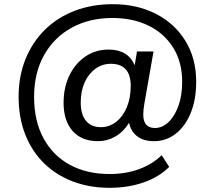

<svg xmlns="http://www.w3.org/2000/svg" viewBox="-20 -734 1007 918"><path d="M504 164Q408 164 328 133.5Q248 103 190 46Q132 -11 100.5 -91.5Q69 -172 69 -271Q69 -370 102 -451.5Q135 -533 195 -592Q255 -651 337.5 -682.5Q420 -714 519 -714Q635 -714 725 -668Q815 -622 866.5 -538.5Q918 -455 918 -343Q918 -257 891.5 -193Q865 -129 819.5 -94Q774 -59 716 -59Q667 -59 636.5 -82Q606 -105 597 -147Q570 -103 531 -81Q492 -59 449 -59Q370 -59 327 -108Q284 -157 284 -243Q284 -316 312 -373.5Q340 -431 388.5 -464Q437 -497 499 -497Q592 -497 624 -422L635 -488H714L670 -237Q665 -208 665 -186Q665 -122 721 -122Q756 -122 785.5 -150Q815 -178 833 -227.5Q851 -277 851 -343Q851 -437 808.5 -505.5Q766 -574 691 -611Q616 -648 518 -648Q407 -648 322.5 -601.5Q238 -555 190.5 -470Q143 -385 143 -271Q143 -156 188 -73Q233 10 314 54Q395 98 504 98Q582 98 645.5 74.5Q709 51 753 8L789 64Q741 112 667 138Q593 164 504 164ZM462 -126Q503 -126 535.5 -151.5Q568 -177 586.5 -221.5Q605 -266 605 -323Q605 -429 510 -429Q469 -429 436 -405Q403 -381 384.5 -339.5Q366 -298 366 -244Q366 -187 391 -156.5Q416 -126 462 -126Z"/></svg>

Font: Winston Medium
Style: Italic
Weight: 500
Italic angle: -9°
Designer: Original fonts by Vernon Adams / Changes by Cristiano Sobral
Foundry: Original fonts by Vernon Adams / Changes by Cristiano Sobral
Version: Version 2.503;July 17, 2020;FontCreator 13.0.0.2655 64-bit